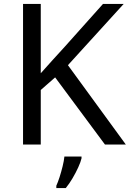

<svg xmlns="http://www.w3.org/2000/svg" viewBox="-20 -734 659 975"><path d="M619 0H513L260 -341L187 -277V0H97V-714H187V-362Q217 -396 248 -430Q279 -464 310 -498L503 -714H608L325 -403ZM394 70Q390 88 377.5 115.5Q365 143 348.5 171Q332 199 314 221H266V209Q274 192 282.5 165.5Q291 139 298 110.5Q305 82 307 61H394Z"/></svg>

Font: Noto Sans Tifinagh APT
Style: Regular
Weight: 400
Designer: JamraPatel
Foundry: JamraPatel LLC
Version: Version 2.006; ttfautohint (v1.8.4.7-5d5b)